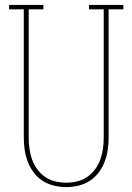

<svg xmlns="http://www.w3.org/2000/svg" viewBox="-20 -755 540 783"><path d="M250 8Q225 8 200 2Q175 -4 154 -17.5Q133 -31 117.5 -51.5Q102 -72 93 -96Q84 -120 80.5 -145Q77 -170 77 -195V-717H17V-735H157V-717H97V-195Q97 -172 100 -149.5Q103 -127 110.5 -105.5Q118 -84 131.5 -65.5Q145 -47 163.5 -34Q182 -21 204.5 -15.5Q227 -10 250 -10Q273 -10 295.5 -15.5Q318 -21 336.5 -34Q355 -47 368.5 -65.5Q382 -84 389.5 -105.5Q397 -127 400 -149.5Q403 -172 403 -195V-717H343V-735H483V-717H423V-195Q423 -170 419.5 -145Q416 -120 407 -96Q398 -72 382.5 -51.5Q367 -31 346 -17.5Q325 -4 300 2Q275 8 250 8Z"/></svg>

Font: Iosevka Curly Slab Thin
Style: Regular
Weight: 100
Monospace: yes
Designer: Belleve Invis
Foundry: Belleve Invis
Version: Version 22.1.2; ttfautohint (v1.8.4)